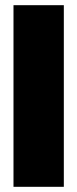

<svg xmlns="http://www.w3.org/2000/svg" viewBox="-20 -720 298 740"><path d="M32 0V-700H226V0Z"/></svg>

Font: Tektur Condensed ExtraBold
Style: Regular
Weight: 800
Width: 3
Designer: Adam Jagosz
Foundry: Adam Jagosz
Version: Version 1.005;gftools[0.9.30]